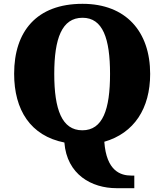

<svg xmlns="http://www.w3.org/2000/svg" viewBox="-20 -745 860 1005"><path d="M590 240H683V174H667C612 174 537 151 526 -3C682 -48 766 -177 766 -358C766 -580 639 -725 412 -725C171 -725 54 -580 54 -359C54 -169 140 -34 317 1C330 169 460 240 590 240ZM411 -63C304 -63 264 -172 264 -358C264 -544 304 -652 412 -652C518 -652 556 -544 556 -358C556 -172 518 -63 411 -63Z"/></svg>

Font: Noto Serif Gurmukhi Black
Style: Regular
Weight: 900
Designer: Vaibhav Singh and the Monotype Design Team
Foundry: Monotype Imaging Inc.
Version: Version 2.004